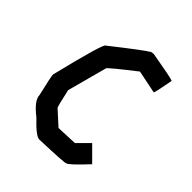

<svg xmlns="http://www.w3.org/2000/svg" viewBox="-173 -739 827 827"><g transform="rotate(45 240.0 -325.5)"><path d="M288.1 -629.9Q412.6 -608.4 424.8 -602.5Q409.2 -518.1 405.3 -512.7L299.8 -534.2Q187 -446.3 186.5 -440.4L137.7 -258.8Q155.3 -178.7 159.2 -172.9L223.6 -114.3L319.3 -118.2L372.1 -170.9L436.5 -106.4Q365.7 -30.3 354.5 -30.3Q354.5 -25.9 200.2 -20.5Q179.2 -20.5 124 -79.1Q65.4 -124.5 65.4 -157.2Q43.9 -248 43.9 -260.7Q104.5 -508.8 116.2 -508.8Q246.1 -611.3 274.4 -627.9Z"/></g></svg>

Font: ww_drahtTSB
Style: Regular
Weight: 400
Designer: Dr. Wolfgang Wiebecke
Version: Version 1.06 May 21, 2010, initial release